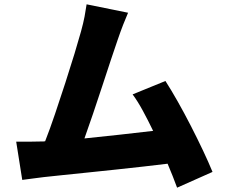

<svg xmlns="http://www.w3.org/2000/svg" viewBox="-20 -818 1040 889"><path d="M573 -759Q562 -734 550 -703Q538 -672 526 -637Q513 -600 494 -542.5Q475 -485 453.5 -419.5Q432 -354 410.5 -290.5Q389 -227 371 -177Q451 -185 535.5 -194.5Q620 -204 689 -212Q665 -262 641 -306Q617 -350 594 -381L746 -443Q773 -401 803.5 -347Q834 -293 864 -234.5Q894 -176 920 -121Q946 -66 964 -22L800 51Q781 -1 756 -60Q707 -54 645.5 -47Q584 -40 518 -33Q452 -26 389 -19.5Q326 -13 272.5 -7.5Q219 -2 183 2Q164 4 136 8Q108 12 83 15L55 -162Q82 -162 115.5 -162Q149 -162 174 -163Q178 -163 181.5 -163Q185 -163 189 -164Q211 -220 235 -291Q259 -362 282.5 -434.5Q306 -507 325 -569.5Q344 -632 355 -672Q366 -712 371.5 -741Q377 -770 381 -798Z"/></svg>

Font: Source Han Sans CN Heavy
Style: Regular
Weight: 900
Designer: Ryoko NISHIZUKA 西塚涼子 (kana, bopomofo & ideographs); Paul D. Hunt (Latin, Greek & Cyrillic); Sandoll Communications 산돌커뮤니
Foundry: Adobe
Version: Version 2.000;hotconv 1.0.107;makeotfexe 2.5.65593